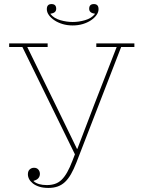

<svg xmlns="http://www.w3.org/2000/svg" viewBox="-20 -911 697 943"><path d="M218 12Q192 12 173 6Q154 0 141.5 -10Q129 -20 123 -31.5Q117 -43 117 -55Q117 -71 126 -79Q135 -87 147 -87Q161 -87 168.5 -78Q176 -69 176 -57Q176 -45 168.5 -36Q161 -27 145 -23V-21Q167 -2 210 -2Q232 -2 250 -8Q268 -14 282.5 -28Q297 -42 310 -65Q323 -88 336 -122L348 -153L90 -680H25V-698H214V-680H114L251 -400L358 -180H360L444 -400L553 -680H453V-698H640V-680H575L355 -112Q342 -79 328.5 -55.5Q315 -32 299 -17Q283 -2 263 5Q243 12 218 12ZM337 -786Q310 -786 287 -793Q264 -800 247 -811.5Q230 -823 220 -837Q210 -851 210 -866Q210 -891 233 -891Q256 -891 256 -868Q256 -847 228 -844V-842Q245 -821 276 -812Q307 -803 337 -803Q367 -803 398 -812Q429 -821 446 -842V-844Q418 -847 418 -868Q418 -891 441 -891Q464 -891 464 -866Q464 -851 454 -837Q444 -823 427 -811.5Q410 -800 387 -793Q364 -786 337 -786Z"/></svg>

Font: IBM Plex Serif Thin
Style: Regular
Weight: 100
Designer: Mike Abbink, Paul van der Laan, Pieter van Rosmalen
Foundry: Bold Monday
Version: Version 3.001